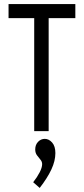

<svg xmlns="http://www.w3.org/2000/svg" viewBox="-20 -644 415 943"><path d="M148 0V-555H22V-624H350V-555H219V0ZM175 279 143 251Q162 227 174.5 203Q187 179 187 162Q187 150 178.5 140Q170 130 161.5 118.5Q153 107 153 90Q153 67 167 52.5Q181 38 200 38Q220 38 236 56Q252 74 252 108Q252 146 232.5 188Q213 230 175 279Z"/></svg>

Font: Inconsolata Condensed Medium
Style: Regular
Weight: 500
Width: 3
Monospace: yes
Designer: Raph Levien, Cyreal, Brenton Simpson
Foundry: Raph Levien, Cyreal, Google
Version: Version 3.100; ttfautohint (v1.8.4.7-5d5b)